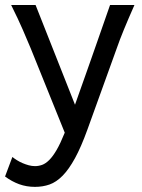

<svg xmlns="http://www.w3.org/2000/svg" viewBox="-30 -518 567 768"><path d="M319.8 0Q294.4 70.3 270 114.7Q245.6 159.2 220.5 184.8Q195.3 210.4 168.2 220Q141.1 229.5 109.9 229.5Q76.2 229.5 46.6 218.8Q17.1 208 -9.8 188L19.5 109.9Q27.3 116.2 37.8 122.8Q48.3 129.4 60.3 134.5Q72.3 139.6 85 143.1Q97.7 146.5 109.9 146.5Q124.5 146.5 138.7 141.4Q152.8 136.2 167.2 121.8Q181.6 107.4 196.8 81.3Q211.9 55.2 229 12.7L92.8 -324.7Q79.1 -357.9 61 -399.4Q43 -440.9 14.6 -498H112.3L270 -99.1Q279.3 -125.5 290.3 -156.5Q301.3 -187.5 313 -220.5Q324.7 -253.4 336.4 -286.9Q348.1 -320.3 358.9 -351.1Q384.3 -423.3 410.2 -498H507.8Q495.1 -469.7 484.9 -445.6Q474.6 -421.4 465.8 -400.1Q457 -378.9 450 -360.4Q442.9 -341.8 437 -324.7Z"/></svg>

Font: Andika Compact
Style: Regular
Weight: 400
Designer: Victor Gaultney, Annie Olsen, Julie Remington, Don Collingsworth, Eric Hays, Becca Hirsbrunner
Foundry: SIL International
Version: Version 5.000 ; LnSpcTght